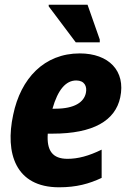

<svg xmlns="http://www.w3.org/2000/svg" viewBox="-20 -786 536 816"><path d="M302 -606H404V-618L352 -766H187V-759ZM231 10C305 10 359 -5 412 -30V-150C357 -123 311 -111 267 -111C203 -111 178 -146 183 -218H204C376 -218 470 -273 491 -372C515 -485 442 -559 319 -559C168 -559 68 -453 36 -298C1 -136 45 10 231 10ZM304 -444C339 -444 351 -419 345 -391C337 -352 297 -324 215 -324H203C226 -405 260 -444 304 -444Z"/></svg>

Font: Noto Sans SemiCondensed ExtraBold
Style: Italic
Weight: 800
Width: 4
Italic angle: -12°
Designer: Monotype Design Team
Foundry: Monotype Imaging Inc.
Version: Version 2.013